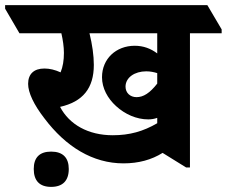

<svg xmlns="http://www.w3.org/2000/svg" viewBox="-85 -646 887 751"><path d="M398 -7C457 -7 508 -21 551 -48L643 9H658V-516H782V-531L726 -626H-65V-612L-9 -516H155C161 -490 165 -463 165 -439C165 -410 161 -385 152 -363C130 -373 109 -378 89 -378C48 -378 25 -357 25 -318C25 -284 47 -237 88 -184C172 -72 278 -7 398 -7ZM495 -179C507 -179 519 -181 530 -185V-164C475 -132 422 -117 356 -117C260 -117 186 -159 150 -228C239 -248 282 -301 282 -392C282 -429 276 -471 265 -516H530V-437C505 -456 476 -467 442 -467C369 -467 314 -416 314 -344C314 -301 336 -261 369 -231C404 -199 449 -179 495 -179ZM406 -307C406 -343 442 -367 487 -367C503 -367 517 -364 530 -360V-319C501 -282 476 -266 449 -266C424 -266 406 -283 406 -307ZM115 85C160 85 184 61 184 15C184 -29 161 -53 115 -53C70 -53 47 -30 47 15C47 61 70 85 115 85Z"/></svg>

Font: Noto Serif Devanagari SemiCondensed ExtraBold
Style: Regular
Weight: 800
Width: 4
Designer: Universal Thirst, Indian Type Foundry and the Monotype Design Team
Foundry: Monotype Imaging Inc.
Version: Version 2.004